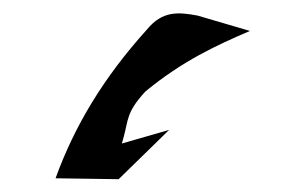

<svg xmlns="http://www.w3.org/2000/svg" viewBox="-20 -1058 463 291"><path d="M279.4 -1034.4C250.5 -1039.7 226.2 -1042.1 202.6 -1013.1L202.4 -1012.9L202.3 -1012.8C136.7 -940.1 92.8 -866.8 64.2 -787.8L159.8 -786.4L236.3 -861.1L164.7 -840.5L167.7 -851.3C174.3 -875.2 171.4 -887.9 199.7 -918.6L200.2 -919.1L200.7 -919.6C256.7 -965.7 308.1 -989.4 358.8 -1011.1Z"/></svg>

Font: Hussar Nova
Style: RgIta
Weight: 700
Foundry: Cannot Into Space Fonts
Version: Version 0.99